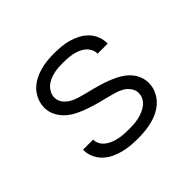

<svg xmlns="http://www.w3.org/2000/svg" viewBox="-130 -690 860 860"><g transform="rotate(-45 300.0 -260.0)"><path d="M299 8Q276 8 252.5 6Q229 4 206.5 -2Q184 -8 163 -18Q142 -28 125.5 -44Q109 -60 99 -81.5Q89 -103 89 -127V-131H153V-129Q153 -114 161 -100.5Q169 -87 181.5 -78Q194 -69 208.5 -63.5Q223 -58 238 -55Q253 -52 268.5 -51Q284 -50 299 -50Q315 -50 330.5 -51Q346 -52 361 -55.5Q376 -59 390.5 -65Q405 -71 417.5 -80.5Q430 -90 437.5 -104Q445 -118 445 -134Q445 -153 433.5 -169Q422 -185 405 -194.5Q388 -204 369.5 -209Q351 -214 333 -219Q307 -225 282 -232Q257 -239 232.5 -247.5Q208 -256 184.5 -267.5Q161 -279 142 -296Q123 -313 111 -336.5Q99 -360 99 -386Q99 -409 107.5 -431Q116 -453 131.5 -470Q147 -487 167.5 -498.5Q188 -510 210 -516.5Q232 -523 255 -525.5Q278 -528 301 -528Q324 -528 346.5 -526Q369 -524 390.5 -518Q412 -512 432.5 -501.5Q453 -491 469 -475Q485 -459 494 -437.5Q503 -416 503 -393V-389H439V-391Q439 -406 431.5 -419.5Q424 -433 412.5 -442Q401 -451 387.5 -456.5Q374 -462 359.5 -465Q345 -468 330.5 -469Q316 -470 301 -470Q286 -470 271 -469Q256 -468 241.5 -464.5Q227 -461 213 -455Q199 -449 188 -439Q177 -429 170 -415.5Q163 -402 163 -387Q163 -367 175 -351Q187 -335 204 -325.5Q221 -316 239.5 -310.5Q258 -305 276.5 -300.5Q295 -296 314 -291Q333 -286 351.5 -280.5Q370 -275 388 -268Q406 -261 423.5 -252.5Q441 -244 456.5 -232.5Q472 -221 484 -205.5Q496 -190 502.5 -171.5Q509 -153 509 -134Q509 -110 499.5 -88Q490 -66 474 -49Q458 -32 436.5 -20.5Q415 -9 392.5 -3Q370 3 346.5 5.5Q323 8 299 8Z"/></g></svg>

Font: Iosevka Light Extended
Style: Regular
Weight: 300
Width: 7
Monospace: yes
Designer: Belleve Invis
Foundry: Belleve Invis
Version: Version 32.5.0; ttfautohint (v1.8.4)